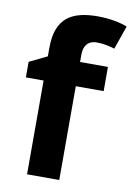

<svg xmlns="http://www.w3.org/2000/svg" viewBox="-86 -820 605 875"><g transform="rotate(10 216.0 -382.5)"><path d="M380 -434V-546H251V-580C251 -619 269 -647 311 -647C345 -647 371 -640 394 -633L432 -742C402 -754 353 -765 295 -765C177 -765 102 -725 102 -586V-546L20 -506V-434H102V0H251V-434Z"/></g></svg>

Font: Noto Traditional Nushu
Style: Bold
Weight: 700
Designer: LIU Zhao
Foundry: LiuZhao Studio
Version: Version 2.003